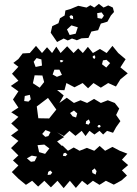

<svg xmlns="http://www.w3.org/2000/svg" viewBox="-20 -954 707 992"><path d="M75 -31 41 -65 75 -99 47 -125 75 -151 37 -189 75 -226 37 -254 75 -282 38 -316 75 -350 38 -374 75 -398 47 -440 75 -482 36 -510 75 -537 42 -573 75 -609 49 -629 75 -649 97 -678 134 -680 166 -717 197 -680 223 -710 249 -680 271 -713 293 -680 327 -715 360 -680 384 -704 408 -680 434 -712 460 -680 496 -701 531 -680 561 -717 591 -680 629 -648 602 -606 640 -575 602 -544 579 -507 539 -525 501 -501 463 -525 435 -498 407 -525 365 -503 323 -525 313 -488 275 -489 309 -461 287 -422 325 -449 362 -422 396 -436 430 -422 466 -443 501 -422 537 -436 573 -422 596 -393 580 -360 602 -328 580 -297 564 -268 533 -278 513 -259 494 -278 468 -259 442 -278 422 -251 402 -278 370 -252 339 -278 310 -251 275 -270 311 -246 275 -223 300 -200 303 -202 331 -175 361 -192 391 -175 429 -190 467 -175 495 -200 523 -175 561 -195 599 -175 638 -160 610 -129 642 -101 610 -74 636 -47 608 -22 568 0 527 -20 494 1 460 -20 432 2 404 -20 372 17 341 -20 309 18 277 -20 243 14 209 -20 177 10 146 -20 114 1ZM473 -659 468 -669 459 -663 460 -655 468 -649ZM194 -647 169 -654 154 -635 164 -608 197 -615ZM530 -645 512 -642 507 -622 529 -605 549 -628ZM308 -640 298 -644 289 -642 293 -632 301 -633ZM287 -594H261L252 -569L274 -557L300 -567ZM199 -564 159 -565 150 -524 185 -501 208 -530ZM134 -464 108 -458 105 -432 127 -429 139 -441ZM271 -388 228 -448 170 -404 178 -343 234 -342ZM379 -368 362 -383 342 -370 355 -353 373 -347ZM439 -337 425 -328 423 -314 438 -310 446 -322ZM497 -308H489L483 -301L491 -294L500 -299ZM241 -272 215 -282 198 -262 214 -247 230 -251ZM235 -187 209 -207 174 -204 182 -168 213 -159ZM328 -157 317 -165 308 -161 305 -149 319 -147ZM171 -145 144 -150 119 -136 140 -118 159 -121ZM469 -84 455 -73 458 -60 474 -52 479 -70ZM240 -73 229 -66 226 -50 242 -52 250 -63ZM242 -785 250 -819 282 -834 290 -860 314 -874 318 -900 343 -907 384 -924 427 -915 447 -927 467 -915 491 -934 515 -915 539 -926 563 -915 569 -892 553 -874 535 -842 501 -832 487 -798 452 -791 437 -758 401 -756 377 -746 352 -755 330 -745 309 -755 275 -737ZM517 -873 505 -890 482 -886 484 -861 506 -857ZM357 -871 347 -876 339 -869 343 -859 358 -855ZM382 -813 349 -823 326 -802 340 -773 371 -780Z"/></svg>

Font: Rubik Gemstones
Style: Regular
Weight: 400
Designer: Hubert and Fischer, NaN
Foundry: Hubert and Fischer, NaN
Version: Version 2.200